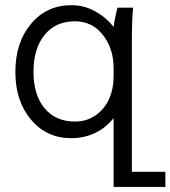

<svg xmlns="http://www.w3.org/2000/svg" viewBox="-20 -530 666 750"><path d="M423.8 200.2V-68.8Q394 -30.8 351.1 -10.5Q308.1 9.8 258.8 9.8Q162.1 9.8 101.1 -62.7Q40 -135.3 40 -249Q40 -363.8 101.1 -436.8Q162.1 -509.8 258.8 -509.8Q307.6 -509.8 350.3 -486.6Q393.1 -463.4 423.8 -424.8Q428.7 -461.9 439 -500H500Q495.1 -455.1 495.1 -359.9V141.1H626V200.2ZM423.8 -231V-264.2Q423.8 -339.8 382.1 -393.3Q340.3 -446.8 272.9 -446.8Q197.3 -446.8 154.1 -393.6Q110.8 -340.3 110.8 -249Q110.8 -159.2 154.1 -107.2Q197.3 -55.2 272.9 -55.2Q319.8 -55.2 354.7 -80.3Q389.6 -105.5 406.7 -144.8Q423.8 -184.1 423.8 -231Z"/></svg>

Font: LT Superior
Style: Regular
Weight: 400
Designer: Daniel Lyons
Foundry: LyonsType
Version: Version 1.000